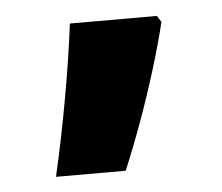

<svg xmlns="http://www.w3.org/2000/svg" viewBox="-32 -178 384 332"><g transform="rotate(-5 159.5 -12.0)"><path d="M251 -143 258 -132Q249 -95 235.5 -51Q222 -7 206 37Q190 81 174 119H53Q68 54 80.5 -16Q93 -86 100 -143Z"/></g></svg>

Font: Noto Sans Bengali ExtraBold
Style: Regular
Weight: 800
Designer: Jelle Bosma - Monotype Design Team
Foundry: Monotype Imaging Inc.
Version: Version 2.003; ttfautohint (v1.8.4.7-5d5b)